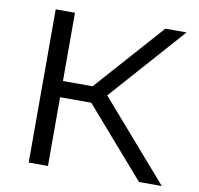

<svg xmlns="http://www.w3.org/2000/svg" viewBox="-78 -782 894 864"><g transform="rotate(10 368.5 -350.0)"><path d="M108 0H196V-314H338.4L612 0H716L403.5 -359L706 -700H609L331.7 -388H196V-700H108Z"/></g></svg>

Font: Resamitz
Style: Bold
Weight: 700
Designer: gluk
Foundry: gluk
Version: Version 0.047